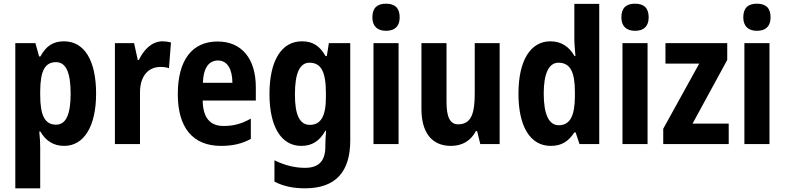

<svg xmlns="http://www.w3.org/2000/svg" viewBox="-20 -781 4255 1041"><path d="M327 -557C269 -557 231 -533 199 -475H192L172 -547H63V240H198V21C198 -1 197 -31 193 -68H199C227 -18 270 10 328 10C434 10 501 -94 501 -273C501 -456 436 -557 327 -557ZM284 -444C338 -444 363 -387 363 -273C363 -161 338 -105 284 -105C223 -105 198 -156 198 -265V-288C199 -396 223 -444 284 -444Z M861 -557C802 -557 758 -509 733 -456H727L707 -547H603V0H739V-279C739 -369 784 -418 850 -418C867 -418 883 -416 896 -411L907 -551C891 -555 875 -557 861 -557Z M1160 -556C1022 -556 944 -456 944 -270C944 -92 1023 10 1178 10C1243 10 1293 -2 1340 -28V-138C1289 -109 1245 -98 1192 -98C1118 -98 1080 -144 1079 -236H1367V-309C1367 -462 1291 -556 1160 -556ZM1162 -453C1213 -453 1240 -405 1240 -332H1080C1083 -417 1115 -453 1162 -453Z M1617 -557C1506 -557 1441 -452 1441 -271C1441 -94 1505 10 1613 10C1671 10 1712 -15 1744 -72H1748C1746 -49 1744 -18 1744 4V14C1744 96 1704 129 1634 129C1579 129 1525 116 1468 88V204C1518 229 1569 240 1634 240C1802 240 1879 148 1879 -19V-547H1763L1752 -477H1745C1713 -534 1674 -557 1617 -557ZM1658 -441C1720 -441 1747 -393 1747 -277V-252C1747 -149 1718 -104 1660 -104C1605 -104 1579 -157 1579 -269C1579 -384 1605 -441 1658 -441Z M2073 -761C2026 -761 1999 -739 1999 -687C1999 -637 2028 -614 2073 -614C2119 -614 2147 -637 2147 -687C2147 -738 2121 -761 2073 -761ZM2141 -547H2005V0H2141Z M2689 -547H2554V-275C2554 -167 2536 -107 2464 -107C2419 -107 2401 -148 2401 -228V-547H2265V-190C2265 -61 2322 10 2425 10C2484 10 2532 -16 2560 -70H2567L2584 0H2689Z M2966 10C3027 10 3063 -16 3094 -63H3101L3122 0H3229V-760H3094V-575C3094 -547 3097 -512 3100 -477H3095C3066 -528 3023 -557 2964 -557C2857 -557 2791 -454 2791 -273C2791 -93 2856 10 2966 10ZM3009 -102C2957 -102 2928 -159 2928 -274C2928 -383 2956 -441 3008 -441C3072 -441 3097 -390 3097 -283V-256C3096 -151 3070 -102 3009 -102Z M3423 -761C3376 -761 3349 -739 3349 -687C3349 -637 3378 -614 3423 -614C3469 -614 3497 -637 3497 -687C3497 -738 3471 -761 3423 -761ZM3491 -547H3355V0H3491Z M3931 0V-111H3735L3923 -456V-547H3588V-436H3771L3576 -83V0Z M4084 -761C4037 -761 4010 -739 4010 -687C4010 -637 4039 -614 4084 -614C4130 -614 4158 -637 4158 -687C4158 -738 4132 -761 4084 -761ZM4152 -547H4016V0H4152Z"/></svg>

Font: Noto Sans Arabic UI Cn
Style: Bold
Weight: 700
Width: 3
Designer: Monotype Design Team, Nadine Chahine and Nizar Qandah
Foundry: Monotype Imaging Inc.
Version: Version 2.010